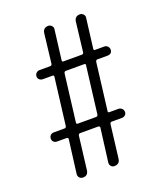

<svg xmlns="http://www.w3.org/2000/svg" viewBox="-135 -819 771 908"><g transform="rotate(-20 250.0 -365.0)"><path d="M211.9 -493.2 182.6 -255.9Q180.7 -248 190.4 -248H281.2Q289.1 -248 291 -255.9L320.3 -493.2Q322.3 -502 313.5 -502H221.7Q213.9 -502 211.9 -493.2ZM68.4 -202.1Q58.6 -202.1 51.8 -208Q44.9 -213.9 44.9 -224.1Q44.9 -234.4 51.3 -241.2Q57.6 -248 68.4 -248H122.1Q129.9 -248 131.8 -255.9L161.1 -493.2Q163.1 -502 154.3 -502H106.4Q96.7 -502 89.4 -507.8Q82 -513.7 82 -523.9Q82 -534.2 88.9 -541Q95.7 -547.9 106.4 -547.9H159.2Q167 -547.9 168.9 -555.7L186.5 -705.1Q190.4 -730.5 215.8 -730.5Q225.6 -730.5 232.9 -722.7Q240.2 -714.8 238.3 -705.1L219.7 -555.7Q217.8 -547.9 227.5 -547.9H318.4Q326.2 -547.9 328.1 -555.7L345.7 -705.1Q349.6 -730.5 375 -730.5Q384.8 -730.5 392.1 -722.7Q399.4 -714.8 397.5 -705.1L378.9 -555.7Q377 -547.9 385.7 -547.9H431.6Q441.4 -547.9 448.2 -541Q455.1 -534.2 455.1 -523.9Q455.1 -513.7 448.7 -507.8Q442.4 -502 431.6 -502H380.9Q373 -502 371.1 -493.2L341.8 -255.9Q339.8 -248 348.6 -248H393.6Q403.3 -248 410.6 -241.2Q418 -234.4 418 -224.1Q418 -213.9 411.1 -208Q404.3 -202.1 393.6 -202.1H342.8Q335.9 -202.1 334 -193.4L313.5 -25.4Q309.6 0 284.2 0Q273.4 0 267.1 -7.3Q260.7 -14.6 261.7 -25.4L283.2 -193.4Q284.2 -196.3 281.7 -199.2Q279.3 -202.1 275.4 -202.1H184.6Q176.8 -202.1 174.8 -193.4L154.3 -25.4Q150.4 0 126 0Q115.2 0 108.4 -7.3Q101.6 -14.6 102.5 -25.4L124 -193.4Q125 -196.3 122.6 -199.2Q120.1 -202.1 116.2 -202.1Z"/></g></svg>

Font: Rounded-X Mgen+ 2m light
Style: Regular
Weight: 200
Designer: [Source Han Sans]
Ryoko NISHIZUKA  (kana & ideographs); Paul D. Hunt (Latin, Greek & Cyrillic); Wenlong ZHANG  (bopomofo
Version: Version 1.059.20150602